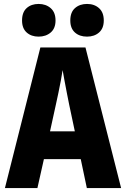

<svg xmlns="http://www.w3.org/2000/svg" viewBox="-20 -955 640 975"><path d="M5 0 185 -714H414L595 0H421L390 -147H203L170 0ZM264 -425 234 -288H360L331 -425Q326 -451 319.5 -483Q313 -515 307.5 -546Q302 -577 298 -599Q295 -577 289 -546Q283 -515 276.5 -483Q270 -451 264 -425ZM422 -769Q384 -769 360.5 -790Q337 -811 337 -851Q337 -893 361 -914Q385 -935 422 -935Q459 -935 483 -913.5Q507 -892 507 -851Q507 -811 483 -790Q459 -769 422 -769ZM176 -769Q139 -769 115.5 -790Q92 -811 92 -851Q92 -893 115.5 -914Q139 -935 176 -935Q213 -935 237.5 -913.5Q262 -892 262 -851Q262 -811 237.5 -790Q213 -769 176 -769Z"/></svg>

Font: Noto Sans Mono Black
Style: Regular
Weight: 900
Designer: Monotype Design Team
Foundry: Monotype Imaging Inc.
Version: Version 2.014